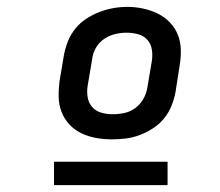

<svg xmlns="http://www.w3.org/2000/svg" viewBox="-20 -722 640 558"><path d="M305 -317Q282 -317 259.5 -321Q237 -325 217 -334.5Q197 -344 182 -360Q167 -376 159 -396.5Q151 -417 150.5 -440Q150 -463 153 -486L166 -563Q170 -584 178 -603.5Q186 -623 199.5 -639.5Q213 -656 231.5 -668Q250 -680 270 -687.5Q290 -695 310 -698.5Q330 -702 351 -702Q374 -702 396.5 -697Q419 -692 438.5 -682.5Q458 -673 473.5 -657Q489 -641 497 -620.5Q505 -600 505.5 -577Q506 -554 502 -531L490 -454Q486 -433 478 -413.5Q470 -394 456.5 -377.5Q443 -361 424.5 -349Q406 -337 386 -329.5Q366 -322 345.5 -319.5Q325 -317 305 -317ZM307 -390Q324 -390 341 -393.5Q358 -397 372.5 -407.5Q387 -418 396 -433.5Q405 -449 408 -466L421 -543Q424 -560 421.5 -577Q419 -594 408.5 -606Q398 -618 381.5 -622.5Q365 -627 348 -627Q331 -627 314.5 -623Q298 -619 283 -609Q268 -599 259 -583.5Q250 -568 248 -551L235 -474Q232 -458 234.5 -441Q237 -424 247 -412Q257 -400 273 -395Q289 -390 307 -390Q307 -390 307 -390Q307 -390 307 -390ZM137 -184V-252H467V-184Z"/></svg>

Font: Iosevka Curly Medium Extended
Style: Italic
Weight: 500
Width: 7
Italic angle: -9°
Monospace: yes
Designer: Belleve Invis
Foundry: Belleve Invis
Version: Version 11.1.0; ttfautohint (v1.8.3)